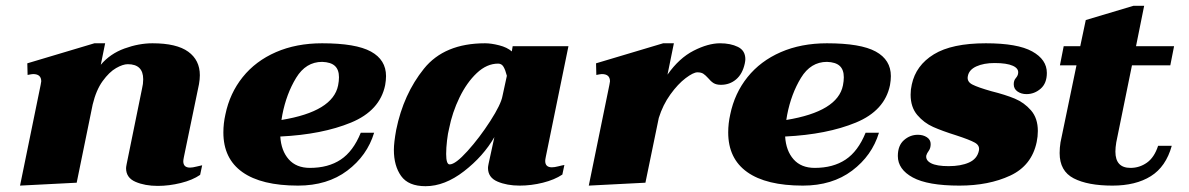

<svg xmlns="http://www.w3.org/2000/svg" viewBox="-20 -629 4094 661"><path d="M676 -60 669 -27Q643 -9 602.5 1Q562 11 523 11Q479 11 446.5 -3Q414 -17 414 -50Q414 -54 416 -64L469 -324Q473 -340 473 -356Q473 -408 420 -408Q403 -408 379.5 -394.5Q356 -381 333.5 -350Q311 -319 299 -269L244 0L49 10L120 -337L122 -349Q122 -374 94 -374Q90 -374 75 -371L74 -411L305 -480H342L327 -406Q359 -444 408.5 -462Q458 -480 505 -480Q588 -480 628 -451Q668 -422 668 -370Q668 -356 665 -339L613 -88Q611 -78 611 -74Q611 -52 634 -52Q643 -52 656.5 -55.5Q670 -59 676 -60Z M945 -159Q948 -110 974 -80.5Q1000 -51 1047 -51Q1110 -51 1153 -79.5Q1196 -108 1222 -172H1268Q1244 -93 1175.5 -41.5Q1107 10 1006 10Q880 10 814.5 -36.5Q749 -83 749 -173Q749 -204 756 -235Q771 -308 815.5 -363.5Q860 -419 930 -449.5Q1000 -480 1089 -480Q1205 -480 1257 -451.5Q1309 -423 1309 -367Q1309 -353 1306 -336Q1288 -248 1188.5 -207Q1089 -166 945 -159ZM1147 -363Q1147 -389 1133 -402Q1119 -415 1089 -416Q1033 -416 999.5 -361Q966 -306 952 -234L949 -216Q1126 -245 1144 -335Q1147 -350 1147 -363Z M1336 -113Q1336 -138 1344 -182Q1369 -305 1439.5 -392.5Q1510 -480 1650 -480Q1671 -480 1698.5 -473Q1726 -466 1742 -452L1745 -470H1937L1859 -89Q1857 -79 1857 -75Q1857 -53 1880 -53Q1889 -53 1902.5 -56.5Q1916 -60 1923 -61L1916 -28Q1889 -10 1849 0Q1809 10 1769 10Q1725 10 1692.5 -4Q1660 -18 1660 -51Q1660 -55 1662 -65L1682 -157Q1644 -91 1577.5 -39.5Q1511 12 1445 12Q1386 12 1361 -23Q1336 -58 1336 -113ZM1710 -299 1725 -368Q1720 -388 1713.5 -399Q1707 -410 1695 -410Q1656 -410 1621.5 -377.5Q1587 -345 1562 -293.5Q1537 -242 1526 -186Q1522 -171 1519 -145.5Q1516 -120 1516 -99Q1516 -63 1528 -63Q1548 -63 1589.5 -109Q1631 -155 1668 -212.5Q1705 -270 1710 -299Z M2546 -425Q2546 -420 2544 -410Q2536 -374 2514 -355.5Q2492 -337 2462 -337Q2446 -337 2436.5 -343Q2427 -349 2418 -360Q2409 -370 2401.5 -375Q2394 -380 2381 -380Q2367 -380 2340.5 -360Q2314 -340 2288 -304Q2262 -268 2248 -223L2202 0L2007 10L2078 -337L2080 -349Q2080 -374 2052 -374Q2048 -374 2033 -371L2032 -411L2263 -480H2300L2278 -372Q2318 -429 2368 -454.5Q2418 -480 2459 -480Q2495 -480 2520.5 -467.5Q2546 -455 2546 -425Z M2683 -159Q2686 -110 2712 -80.5Q2738 -51 2785 -51Q2848 -51 2891 -79.5Q2934 -108 2960 -172H3006Q2982 -93 2913.5 -41.5Q2845 10 2744 10Q2618 10 2552.5 -36.5Q2487 -83 2487 -173Q2487 -204 2494 -235Q2509 -308 2553.5 -363.5Q2598 -419 2668 -449.5Q2738 -480 2827 -480Q2943 -480 2995 -451.5Q3047 -423 3047 -367Q3047 -353 3044 -336Q3026 -248 2926.5 -207Q2827 -166 2683 -159ZM2885 -363Q2885 -389 2871 -402Q2857 -415 2827 -416Q2771 -416 2737.5 -361Q2704 -306 2690 -234L2687 -216Q2864 -245 2882 -335Q2885 -350 2885 -363Z M3071 -92Q3071 -128 3092 -146.5Q3113 -165 3140 -165Q3158 -165 3171 -156.5Q3184 -148 3184 -133Q3184 -119 3177.5 -110Q3171 -101 3169 -94Q3166 -77 3185.5 -67Q3205 -57 3246 -57Q3288 -57 3316 -69.5Q3344 -82 3350 -110Q3354 -128 3336 -138Q3318 -148 3272 -163Q3224 -178 3192.5 -192Q3161 -206 3138 -233Q3115 -260 3115 -303Q3115 -321 3119 -338Q3133 -404 3195 -442Q3257 -480 3374 -480Q3483 -480 3533.5 -452Q3584 -424 3584 -378Q3584 -342 3562.5 -323.5Q3541 -305 3514 -305Q3496 -305 3483 -314Q3470 -323 3470 -339Q3470 -352 3477 -360Q3484 -368 3485 -376Q3488 -393 3467 -402.5Q3446 -412 3404 -412Q3367 -412 3341.5 -400.5Q3316 -389 3312 -367Q3308 -348 3327.5 -338Q3347 -328 3393 -315Q3441 -303 3473.5 -289.5Q3506 -276 3529.5 -249Q3553 -222 3553 -178Q3553 -159 3549 -140Q3532 -59 3458 -24.5Q3384 10 3283 10Q3174 10 3122.5 -18Q3071 -46 3071 -92Z M3967 -127H4014Q3994 -55 3942 -22.5Q3890 10 3810 10Q3725 10 3676.5 -15Q3628 -40 3628 -102Q3628 -120 3631 -139L3686 -404H3629L3642 -470H3699L3718 -560L3882 -609H3919L3891 -470H4022L4009 -404H3877L3823 -139Q3820 -121 3820 -107Q3820 -51 3872 -51Q3903 -51 3928.5 -69Q3954 -87 3967 -127Z"/></svg>

Font: Taviraj Black
Style: Italic
Weight: 900
Italic angle: -12°
Designer: Katatrad Team
Foundry: CadsonDemak
Version: Version 1.001